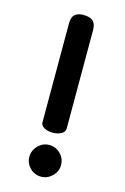

<svg xmlns="http://www.w3.org/2000/svg" viewBox="-111 -761 530 814"><g transform="rotate(15 154.0 -354.5)"><path d="M153 -193Q132 -193 116.5 -201.5Q101 -210 101 -225V-659Q101 -686 114 -697.5Q127 -709 151 -709Q181 -709 194 -696.5Q207 -684 207 -658V-225Q207 -210 191 -201.5Q175 -193 153 -193ZM154 -139Q183 -139 203.5 -118.5Q224 -98 224 -69Q224 -41 203 -20.5Q182 0 154 0Q126 0 105.5 -20.5Q85 -41 85 -69Q85 -97 105.5 -118Q126 -139 154 -139Z"/></g></svg>

Font: Marmelad for Arash.Academy
Style: Regular
Weight: 400
Designer: Manvel Shmavonyan
Foundry: Cyreal
Version: Version 1.110;Glyphs 3.2 (3202)